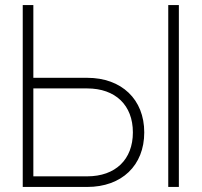

<svg xmlns="http://www.w3.org/2000/svg" viewBox="-20 -740 798 760"><path d="M112 -720H70V0H325C462 0 551 -85 551 -216C551 -346.5 461.5 -432 325 -432H112ZM688 0V-720H646V0ZM112 -42V-390H325C437 -390 506 -323.5 506 -216C506 -108.5 437 -42 325 -42Z"/></svg>

Font: Vela Sans ExtLt
Style: Regular
Weight: 200
Designer: Principal design: Mikhail Sharanda - project Manrope.
Design modification: Ravid Balaliev
Foundry: Mikhail Sharanda
Version: Version 1.001